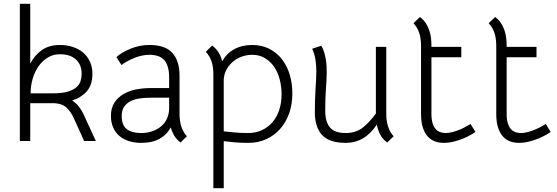

<svg xmlns="http://www.w3.org/2000/svg" viewBox="-20 -746 2949 1016"><path d="M425 0 371 -120Q355 -155 332 -176.5Q309 -198 267 -200H266H258H140V0H85V-726H140V-409Q163 -454 201.5 -481Q240 -508 297 -508Q334 -508 365.5 -497.5Q397 -487 420 -467.5Q443 -448 456 -419.5Q469 -391 469 -356Q469 -296 439 -262.5Q409 -229 362 -214Q382 -201 396 -183.5Q410 -166 420 -146L487 0ZM297 -459Q261 -459 232 -441Q203 -423 183 -394Q163 -365 152.5 -328Q142 -291 142 -252H258Q309 -252 339.5 -261.5Q370 -271 386 -286Q402 -301 407 -319.5Q412 -338 412 -356Q412 -403 382 -431Q352 -459 297 -459Z M727 10Q693 10 663.5 1Q634 -8 612.5 -26Q591 -44 579 -71Q567 -98 567 -133Q567 -175 585.5 -203Q604 -231 634 -248.5Q664 -266 701.5 -273Q739 -280 778 -280H875V-336Q875 -398 850 -427Q825 -456 771 -456Q731 -456 690 -439Q649 -422 623 -402L596 -444Q625 -470 672.5 -489Q720 -508 771 -508Q855 -508 892.5 -465.5Q930 -423 930 -347V-144Q930 -67 969 -25L935 8Q914 -8 902 -28.5Q890 -49 883 -72Q864 -34 825 -12Q786 10 727 10ZM727 -42Q757 -42 783 -50.5Q809 -59 829.5 -75Q850 -91 862 -115Q874 -139 875 -170V-229H778Q750 -229 722.5 -225.5Q695 -222 673 -211.5Q651 -201 637.5 -182Q624 -163 624 -133Q624 -83 651 -62.5Q678 -42 727 -42Z M1314 -508Q1365 -508 1404.5 -488Q1444 -468 1471.5 -433Q1499 -398 1513 -351.5Q1527 -305 1527 -251Q1527 -195 1510.5 -147.5Q1494 -100 1463.5 -65Q1433 -30 1390 -10Q1347 10 1294 10Q1252 10 1219.5 7Q1187 4 1164 1V250H1109V-353Q1109 -393 1099 -422Q1089 -451 1069 -472L1103 -505Q1125 -488 1137.5 -467Q1150 -446 1156 -421Q1177 -462 1218.5 -485Q1260 -508 1314 -508ZM1314 -456Q1289 -456 1264 -448Q1239 -440 1218 -424Q1197 -408 1182 -384Q1167 -360 1164 -328V-51Q1182 -49 1217 -45.5Q1252 -42 1293 -42Q1333 -42 1365.5 -57Q1398 -72 1421.5 -99Q1445 -126 1457.5 -164Q1470 -202 1470 -248Q1470 -288 1460 -326Q1450 -364 1430.5 -392.5Q1411 -421 1382 -438.5Q1353 -456 1314 -456Z M2029 8Q2004 -10 1991.5 -34.5Q1979 -59 1974 -87Q1911 10 1809 10Q1722 10 1684 -32Q1646 -74 1646 -151Q1646 -187 1647 -216.5Q1648 -246 1649.5 -272Q1651 -298 1652.5 -322Q1654 -346 1654 -370Q1654 -399 1649.5 -429Q1645 -459 1632 -488L1680 -504Q1689 -490 1694.5 -472Q1700 -454 1703.5 -435Q1707 -416 1708 -397.5Q1709 -379 1709 -364Q1709 -340 1707.5 -318.5Q1706 -297 1704.5 -274Q1703 -251 1702 -224Q1701 -197 1701 -162Q1701 -100 1726.5 -71Q1752 -42 1809 -42Q1862 -42 1898 -69.5Q1934 -97 1969 -145V-498H2024V-144Q2024 -67 2063 -25Z M2208 -504Q2208 -544 2198 -573Q2188 -602 2168 -623L2202 -656Q2221 -642 2232.5 -624.5Q2244 -607 2251 -587Q2258 -567 2260.5 -546Q2263 -525 2263 -504V-498H2421V-443H2263V-143Q2263 -114 2269 -94.5Q2275 -75 2285 -63.5Q2295 -52 2309 -47Q2323 -42 2338 -42Q2356 -42 2376 -47.5Q2396 -53 2414 -60.5Q2432 -68 2446.5 -76.5Q2461 -85 2470 -90L2496 -48Q2488 -42 2470.5 -32Q2453 -22 2430 -12.5Q2407 -3 2380.5 3.5Q2354 10 2328 10Q2304 10 2282.5 2.5Q2261 -5 2244.5 -22.5Q2228 -40 2218 -69.5Q2208 -99 2208 -143Z M2606 -504Q2606 -544 2596 -573Q2586 -602 2566 -623L2600 -656Q2619 -642 2630.5 -624.5Q2642 -607 2649 -587Q2656 -567 2658.5 -546Q2661 -525 2661 -504V-498H2819V-443H2661V-143Q2661 -114 2667 -94.5Q2673 -75 2683 -63.5Q2693 -52 2707 -47Q2721 -42 2736 -42Q2754 -42 2774 -47.5Q2794 -53 2812 -60.5Q2830 -68 2844.5 -76.5Q2859 -85 2868 -90L2894 -48Q2886 -42 2868.5 -32Q2851 -22 2828 -12.5Q2805 -3 2778.5 3.5Q2752 10 2726 10Q2702 10 2680.5 2.5Q2659 -5 2642.5 -22.5Q2626 -40 2616 -69.5Q2606 -99 2606 -143Z"/></svg>

Font: Snippet
Style: Regular
Weight: 400
Designer: Gesine Todt
Foundry: Gesine Todt
Version: Version 1.000